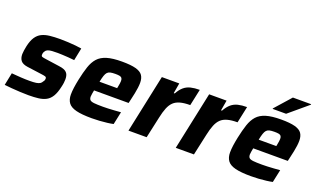

<svg xmlns="http://www.w3.org/2000/svg" viewBox="-75 -1150 2638 1587"><g transform="rotate(20 1243.5 -356.5)"><path d="M223.1 8Q189.2 8 150.1 6Q110.9 4 74.3 1Q37.6 -2 9.6 -5.4L32.1 -115.4Q53.4 -113.8 74.3 -112Q95.2 -110.3 115.4 -109Q135.6 -107.7 154.2 -107.2Q172.8 -106.7 189.9 -106.7Q226.8 -106.7 248.3 -110Q269.7 -113.4 281.4 -120.9Q293.2 -128.4 299.6 -141.6Q305.3 -148 307.8 -154.9Q310.2 -161.8 310.2 -170.1Q310.2 -181.9 299.4 -185.7Q288.7 -189.6 260.1 -193L135 -210Q92.7 -216.2 75.8 -237.3Q59 -258.4 59 -293.7Q59 -306.6 62 -326.3Q64.9 -346.1 69.3 -367.2Q80.8 -419 100.9 -449.3Q121.1 -479.7 150.9 -494.3Q180.7 -509 221.1 -513.5Q261.6 -518 312.7 -518Q346.5 -518 381.8 -516Q417.1 -514 449 -511Q480.9 -508 501.5 -504L479.2 -394Q451.7 -397.2 425 -399Q398.2 -400.7 374.6 -402Q350.9 -403.3 332.6 -403.3Q303.6 -403.3 282.1 -402Q260.6 -400.6 246.2 -395.1Q231.8 -389.7 224.6 -377.1Q219.8 -371.2 216.9 -363.3Q214.1 -355.4 214.1 -344Q214.1 -331.9 223.6 -328.5Q233.2 -325 260.4 -321.5L377.5 -304.8Q404.4 -301.8 424.2 -293.6Q443.9 -285.3 454.7 -268.1Q465.4 -250.8 465.4 -218Q465.4 -206.7 463.4 -189.5Q461.4 -172.2 456.4 -152.2Q444.5 -96.9 425.2 -64.7Q405.9 -32.4 377.4 -17Q348.9 -1.6 310.6 3.2Q272.4 8 223.1 8Z M778.7 8Q691.2 8 641.2 -4.7Q591.2 -17.4 571 -45.7Q550.7 -73.9 550.7 -117.9Q550.7 -145.3 555.3 -179.4Q560 -213.4 568.5 -254Q583.1 -323.3 599.8 -373.3Q616.5 -423.3 645.1 -455.4Q673.8 -487.4 723.9 -502.7Q774.1 -518 855.5 -518Q934.2 -518 977.8 -506.1Q1021.3 -494.2 1038.6 -469Q1055.9 -443.9 1055.9 -403.5Q1055.9 -384.5 1052.8 -359.7Q1049.6 -335 1044.2 -308.4Q1038.8 -281.8 1032.2 -254L1023.2 -215H719.2Q716.5 -199.5 713.5 -183.8Q710.5 -168.1 710.5 -158.2Q710.5 -138.2 719.8 -128.6Q729.1 -119 755.7 -116Q782.4 -113.1 833.4 -113.1Q853.2 -113.1 879.8 -114.1Q906.5 -115.1 935.4 -117.2Q964.3 -119.3 990.5 -121.3L966.6 -9.2Q944.9 -4.3 913.3 -0.4Q881.8 3.6 846.6 5.8Q811.5 8 778.7 8ZM737.2 -297.7H892.2L894.7 -310.3Q898.2 -328.5 900.2 -341.2Q902.2 -354 902.2 -363.7Q902.2 -381.1 895.9 -389.5Q889.6 -398 875.6 -400.7Q861.7 -403.4 839.1 -403.4Q811.7 -403.4 795.1 -399.7Q778.5 -396 768.4 -385.1Q758.4 -374.2 751.3 -353.2Q744.3 -332.3 737.2 -297.7Z M1100.2 0 1208.2 -510H1361.5L1345.8 -419.3H1354.1Q1376.6 -459.6 1402 -480.7Q1427.4 -501.9 1460.8 -509.9Q1494.1 -518 1539 -518L1508 -372.8Q1455.8 -372.8 1420.5 -363.1Q1385.2 -353.5 1363 -332.2Q1340.8 -310.9 1326.4 -275.2Q1312 -239.5 1301 -187.4L1260 0Z M1516.2 0 1624.2 -510H1777.5L1761.8 -419.3H1770.1Q1792.6 -459.6 1818 -480.7Q1843.4 -501.9 1876.8 -509.9Q1910.1 -518 1955 -518L1924 -372.8Q1871.8 -372.8 1836.5 -363.1Q1801.2 -353.5 1779 -332.2Q1756.8 -310.9 1742.4 -275.2Q1728 -239.5 1717 -187.4L1676 0Z M2178.7 8Q2091.2 8 2041.2 -4.7Q1991.2 -17.4 1971 -45.7Q1950.7 -73.9 1950.7 -117.9Q1950.7 -145.3 1955.3 -179.4Q1960 -213.4 1968.5 -254Q1983.1 -323.3 1999.8 -373.3Q2016.5 -423.3 2045.1 -455.4Q2073.8 -487.4 2123.9 -502.7Q2174.1 -518 2255.5 -518Q2334.2 -518 2377.8 -506.1Q2421.3 -494.2 2438.6 -469Q2455.9 -443.9 2455.9 -403.5Q2455.9 -384.5 2452.8 -359.7Q2449.6 -335 2444.2 -308.4Q2438.8 -281.8 2432.2 -254L2423.2 -215H2119.2Q2116.5 -199.5 2113.5 -183.8Q2110.5 -168.1 2110.5 -158.2Q2110.5 -138.2 2119.8 -128.6Q2129.1 -119 2155.7 -116Q2182.4 -113.1 2233.4 -113.1Q2253.2 -113.1 2279.8 -114.1Q2306.5 -115.1 2335.4 -117.2Q2364.3 -119.3 2390.5 -121.3L2366.6 -9.2Q2344.9 -4.3 2313.3 -0.4Q2281.8 3.6 2246.6 5.8Q2211.5 8 2178.7 8ZM2137.2 -297.7H2292.2L2294.7 -310.3Q2298.2 -328.5 2300.2 -341.2Q2302.2 -354 2302.2 -363.7Q2302.2 -381.1 2295.9 -389.5Q2289.6 -398 2275.6 -400.7Q2261.7 -403.4 2239.1 -403.4Q2211.7 -403.4 2195.1 -399.7Q2178.5 -396 2168.4 -385.1Q2158.4 -374.2 2151.3 -353.2Q2144.3 -332.3 2137.2 -297.7ZM2158.5 -576.3 2159.5 -581.3 2283.9 -721.5H2444.5L2443.5 -716.5L2276.9 -576.3Z"/></g></svg>

Font: Saira Thin
Style: Italic
Weight: 100
Italic angle: -12°
Designer: Hector Gatti with collaboration of the Omnibus-Type team
Foundry: Omnibus-Type
Version: Version 1.101